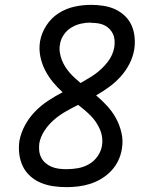

<svg xmlns="http://www.w3.org/2000/svg" viewBox="-20 -763 640 791"><path d="M254 8Q226 8 199 4Q172 0 148 -10Q124 -20 104.5 -37.5Q85 -55 74 -78Q63 -101 59.5 -128Q56 -155 60 -183Q66 -215 82.5 -246Q99 -277 123.5 -302.5Q148 -328 177.5 -347.5Q207 -367 238 -383Q216 -403 197.5 -425.5Q179 -448 165.5 -474.5Q152 -501 146 -531Q140 -561 145 -593Q151 -627 171 -658Q191 -689 221.5 -708.5Q252 -728 286.5 -735.5Q321 -743 355 -743Q381 -743 406.5 -739Q432 -735 454 -725Q476 -715 494 -698Q512 -681 522 -658.5Q532 -636 534.5 -610Q537 -584 533 -559Q528 -529 513.5 -500.5Q499 -472 477.5 -448Q456 -424 430 -405Q404 -386 376 -370Q400 -350 421.5 -326.5Q443 -303 458 -275.5Q473 -248 480.5 -215.5Q488 -183 482 -149Q478 -124 467 -101Q456 -78 438 -59Q420 -40 397.5 -26.5Q375 -13 351 -5.5Q327 2 302.5 5Q278 8 254 8ZM312 -421Q327 -430 342.5 -439Q358 -448 372 -458Q386 -468 399 -480.5Q412 -493 423 -507Q434 -521 441 -536.5Q448 -552 451 -569Q453 -583 452 -597Q451 -611 445.5 -623Q440 -635 430.5 -644.5Q421 -654 409 -659.5Q397 -665 383 -667Q369 -669 355 -669Q355 -669 355 -669.5Q355 -670 355 -670Q334 -670 313.5 -665.5Q293 -661 274 -649.5Q255 -638 242.5 -619.5Q230 -601 227 -580Q224 -563 226.5 -547Q229 -531 234.5 -516.5Q240 -502 248.5 -488.5Q257 -475 267 -463.5Q277 -452 288.5 -441.5Q300 -431 312 -421ZM254 -66Q277 -66 300.5 -70Q324 -74 345.5 -86Q367 -98 381.5 -118.5Q396 -139 400 -162Q403 -180 400.5 -198Q398 -216 391 -231.5Q384 -247 374.5 -261Q365 -275 353 -287Q341 -299 328 -310Q315 -321 302 -331Q276 -318 250.5 -303.5Q225 -289 202.5 -269.5Q180 -250 163.5 -225Q147 -200 142 -173Q140 -157 141.5 -142Q143 -127 150 -113.5Q157 -100 168.5 -90.5Q180 -81 193.5 -75.5Q207 -70 222.5 -68Q238 -66 254 -66Z"/></svg>

Font: Iosevka Curly Slab ExObl
Style: Regular
Weight: 400
Width: 7
Italic angle: -9°
Monospace: yes
Designer: Belleve Invis
Foundry: Belleve Invis
Version: Version 11.1.0; ttfautohint (v1.8.3)